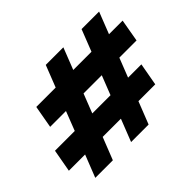

<svg xmlns="http://www.w3.org/2000/svg" viewBox="-158 -988 1237 1237"><g transform="rotate(-45 460.5 -370.0)"><path d="M529.8 -307.1 581.1 -438H415L363.8 -307.1ZM410.2 0 470.2 -152.8H304.2L244.1 0H84L144 -152.8H-3.9L23.9 -307.1H204.1L254.9 -438H110.8L138.2 -591.8H314.9L373 -740.2H533.2L475.1 -591.8H641.1L699.2 -740.2H858.9L800.8 -591.8H924.8L897.9 -438H741.2L689.9 -307.1H811L783.2 -152.8H629.9L569.8 0Z"/></g></svg>

Font: Poppins
Style: Bold Italic
Weight: 700
Italic angle: -10°
Designer: Ninad Kale (Devanagari), Jonny Pinhorn (Latin)
Foundry: Indian Type Foundry
Version: Version 3.200;PS 1.000;hotconv 16.6.54;makeotf.lib2.5.65590